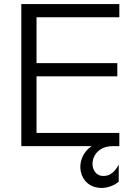

<svg xmlns="http://www.w3.org/2000/svg" viewBox="-20 -720 658 946"><path d="M85 0H432C340 60 364 206 481 206C505 206 540 197 565 175V91C540 138 513 147 489 147C411 147 412 0 537 0H568V-65H160V-344H558V-409H160V-635H568V-700H85Z"/></svg>

Font: Absans
Style: Regular
Weight: 400
Designer: Valerio Monopoli
Version: Version 1.200;Glyphs 3.2 (3217)